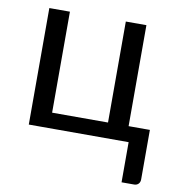

<svg xmlns="http://www.w3.org/2000/svg" viewBox="-78 -576 759 822"><g transform="rotate(10 302.0 -165.5)"><path d="M585 -67.5V147Q585 160 577.8 167.2Q570.5 174.5 559 174.5H504.5V0H70.5V-506.5H160V-67.5H403V-506.5H492.5V-67.5Z"/></g></svg>

Font: Lato
Style: Regular
Weight: 400
Designer: Lukasz Dziedzic with Adam Twardoch and Botio Nikoltchev
Foundry: tyPoland Lukasz Dziedzic
Version: Version 2.015; 2015-08-06; http://www.latofonts.com/